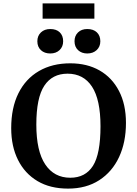

<svg xmlns="http://www.w3.org/2000/svg" viewBox="-20 -1097 808 1131"><path d="M381 14Q275 14 200.5 -30.5Q126 -75 86 -155Q46 -235 46 -342Q46 -462 88.5 -547.5Q131 -633 209.5 -678.5Q288 -724 394 -724Q493 -724 566.5 -682Q640 -640 681 -561Q722 -482 722 -373Q722 -259 681.5 -172Q641 -85 564.5 -35.5Q488 14 381 14ZM394 -50Q483 -50 527.5 -120Q572 -190 572 -353Q572 -510 522 -586.5Q472 -663 378 -663Q288 -663 241 -592Q194 -521 194 -363Q194 -207 246.5 -128.5Q299 -50 394 -50ZM494 -782Q461 -782 440 -801.5Q419 -821 419 -854Q419 -886 439.5 -906Q460 -926 494 -926Q530 -926 550.5 -906.5Q571 -887 571 -854Q571 -822 549.5 -802Q528 -782 494 -782ZM276 -782Q242 -782 221 -801.5Q200 -821 200 -854Q200 -886 221 -906Q242 -926 276 -926Q312 -926 332 -906.5Q352 -887 352 -854Q352 -822 331 -802Q310 -782 276 -782ZM231 -987V-1077H536V-987Z"/></svg>

Font: Literata 36pt SemiBold
Style: Regular
Weight: 600
Designer: Latin by Veronika Burian and Jose Scaglione. Greek by Irene Vlachou. Cyrillic by Vera Evstafieva.
Foundry: TypeTogether
Version: Version 3.002